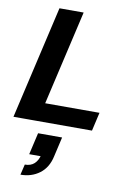

<svg xmlns="http://www.w3.org/2000/svg" viewBox="-121 -787 822 1204"><g transform="rotate(10 290.5 -185.0)"><path d="M-9 0 157 -720H311L145 0ZM63 0 90 -118H518L491 0ZM97 350 113 283Q151 283 173.5 262Q196 241 205 202L256 214H129L161 75H314L285 201Q269 274 218 312Q167 350 97 350Z"/></g></svg>

Font: Instrument Sans
Style: Bold Italic
Weight: 700
Italic angle: -13°
Designer: Rodrigo Fuenzalida
Foundry: fragTYPE
Version: Version 1.000;gftools[0.9.28]